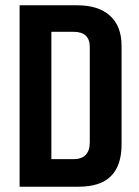

<svg xmlns="http://www.w3.org/2000/svg" viewBox="-20 -705 523 725"><path d="M319 -528Q319 -585 257 -585H174V-104H257Q319 -104 319 -168ZM54 -685H272Q352 -685 395.5 -645.5Q439 -606 439 -532V-159Q439 0 278 0H54Z"/></svg>

Font: Khand SemiBold
Style: Regular
Weight: 600
Designer: Devanagari: Sanchit Sawaria, Jyotish Sonowal; Latin: Satya Rajpurohit
Foundry: Indian Type Foundry
Version: Version 1.101;PS 1.0;hotconv 1.0.78;makeotf.lib2.5.61930; tt